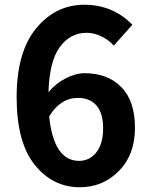

<svg xmlns="http://www.w3.org/2000/svg" viewBox="-20 -774 629 808"><path d="M308 -362Q234 -362 187 -284Q206 -97 313 -97Q357 -97 385.5 -133Q414 -169 414 -233.5Q414 -298 386 -330Q358 -362 308 -362ZM316 14Q202 14 126 -80.5Q50 -175 50 -365Q50 -555 132 -654.5Q214 -754 334.5 -754Q455 -754 537 -670L459 -582Q439 -605 407.5 -620.5Q376 -636 345 -636Q276 -636 232 -576.5Q188 -517 184 -386Q213 -422 256 -444Q299 -466 336 -466Q433 -466 490.5 -407.5Q548 -349 548 -236Q548 -123 480.5 -54.5Q413 14 316 14Z"/></svg>

Font: Swei Fan Sans CJK TC
Style: Bold
Weight: 700
Version: Version 2.130